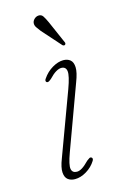

<svg xmlns="http://www.w3.org/2000/svg" viewBox="-106 -705 485 760"><g transform="rotate(-15 137.0 -324.5)"><path d="M119.5 -19.5Q101 -19.5 97.5 -36.2Q94 -53 111.5 -100.5L207.5 -362Q222 -399.5 221 -420.8Q220 -442 208.8 -451Q197.5 -460 180.5 -460Q159.5 -460 135.5 -446Q111.5 -432 95 -407.5Q91.5 -403 91.8 -399Q92 -395 95.5 -393Q100 -391 104.8 -393.8Q109.5 -396.5 114 -400.5Q130.5 -418 143 -425.2Q155.5 -432.5 165 -432.5Q184 -432.5 186.5 -413.5Q189 -394.5 170.5 -344L75 -86Q61.5 -51.5 63 -31Q64.5 -10.5 76 -1.8Q87.5 7 104.5 7Q128 7 152 -7.5Q176 -22 190 -44.5Q193 -49 192.8 -53Q192.5 -57 189 -59Q184.5 -61.5 180 -58.5Q175.5 -55.5 170 -51.5Q153 -34 141.2 -26.8Q129.5 -19.5 119.5 -19.5ZM164.5 -620 205 -527.5Q206.5 -525 206.2 -522Q206 -519 203.5 -517Q200.5 -515 198 -515.8Q195.5 -516.5 193.5 -518L125 -595Q117 -605 111 -614Q105 -623 106 -632.5Q107 -641 114.2 -648Q121.5 -655 131 -656Q143.5 -657 150 -647.2Q156.5 -637.5 164.5 -620Z"/></g></svg>

Font: Fraunces Thin
Style: Italic
Weight: 250
Italic angle: -16°
Version: Version 1.000;[b76b70a41]